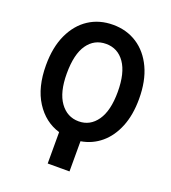

<svg xmlns="http://www.w3.org/2000/svg" viewBox="-165 -858 1052 1182"><g transform="rotate(20 361.5 -267.0)"><path d="M677.6 -362.6Q677.6 -257.8 646.1 -179.9Q614.7 -101.9 558.4 -54.5Q502.1 -7.1 427.6 5.3V203.1H284.8V-2.5Q186.8 -31.6 127.3 -124.6Q67.8 -217.7 67.8 -362.6Q67.8 -480.1 106.7 -563.9Q145.6 -647.7 214.1 -692.5Q282.7 -737.2 372.5 -737.2Q461.6 -737.2 530.5 -692.5Q599.4 -647.7 638.5 -563.9Q677.6 -480.1 677.6 -362.6ZM539.4 -358Q539.4 -482.2 494.1 -547.1Q448.9 -611.9 371.8 -611.9Q295.1 -611.9 250.4 -548.5Q205.6 -485.1 205.6 -358Q205.6 -235.1 252.1 -170.5Q298.7 -105.8 374.6 -105.8Q449.2 -105.8 494.3 -170.5Q539.4 -235.1 539.4 -358Z"/></g></svg>

Font: Interface
Style: Bold
Weight: 700
Designer: Rasmus Andersson
Foundry: rsms
Version: Version 1.8